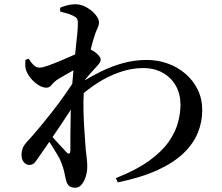

<svg xmlns="http://www.w3.org/2000/svg" viewBox="-20 -825 1040 900"><path d="M523 10Q619 -28 678.5 -71Q738 -114 770 -159.5Q802 -205 814 -249.5Q826 -294 826 -334Q826 -384 804.5 -422.5Q783 -461 743.5 -483.5Q704 -506 650 -506Q597 -506 542 -487Q487 -468 437 -436Q387 -404 349 -367V-431Q403 -465 455 -490.5Q507 -516 560 -530Q613 -544 668 -544Q719 -544 765.5 -527.5Q812 -511 848.5 -480Q885 -449 906.5 -405.5Q928 -362 928 -308Q928 -254 907.5 -203Q887 -152 841 -107.5Q795 -63 719 -28Q643 7 532 30ZM118 -52Q104 -51 92.5 -64Q81 -77 81 -99Q81 -117 87 -131.5Q93 -146 108 -162Q126 -181 155.5 -216Q185 -251 219.5 -294.5Q254 -338 286.5 -384.5Q319 -431 345 -473L347 -366Q328 -335 305 -300Q282 -265 258.5 -230Q235 -195 211.5 -160.5Q188 -126 166 -95Q155 -78 144.5 -65Q134 -52 118 -52ZM333 55Q311 55 301.5 44Q292 33 288 13Q284 -6 280 -23.5Q276 -41 268 -61Q263 -76 249.5 -99Q236 -122 220.5 -146Q205 -170 190 -189L202 -210Q215 -195 232.5 -175.5Q250 -156 266.5 -138.5Q283 -121 291 -112Q309 -94 310 -121Q310 -149 310 -195Q310 -241 311.5 -295.5Q313 -350 316 -401Q320 -450 324.5 -498Q329 -546 334 -588.5Q339 -631 342 -664Q345 -697 345 -716Q345 -732 340 -739Q335 -746 321 -752Q311 -757 296.5 -761.5Q282 -766 262 -771V-789Q279 -796 296.5 -800.5Q314 -805 334 -805Q360 -805 385 -791Q410 -777 427 -757Q444 -737 444 -720Q444 -706 436.5 -691.5Q429 -677 421 -650Q415 -633 408 -604Q401 -575 393.5 -539Q386 -503 380.5 -466Q375 -429 373 -399Q370 -351 371.5 -298.5Q373 -246 376.5 -200Q380 -154 382 -123Q385 -98 387 -80.5Q389 -63 389 -44Q389 -20 382 2.5Q375 25 362.5 40Q350 55 333 55ZM197 -414Q179 -414 159 -427Q139 -440 123.5 -459Q108 -478 102 -497Q98 -509 98.5 -521Q99 -533 99 -544L114 -550Q127 -530 138.5 -519Q150 -508 166 -508Q179 -508 207 -518Q235 -528 268 -542Q301 -556 330 -569Q359 -582 372 -590Q383 -596 391.5 -596Q400 -596 410 -590Q425 -583 438.5 -569.5Q452 -556 452 -546Q452 -537 445.5 -528Q439 -519 428 -508Q417 -496 403 -480Q389 -464 375 -447Q361 -430 350 -415L353 -474Q358 -482 362.5 -494.5Q367 -507 369 -518Q349 -509 326 -496.5Q303 -484 282 -471.5Q261 -459 246 -450Q231 -439 221.5 -426.5Q212 -414 197 -414Z"/></svg>

Font: Noto Serif TC SemiBold
Style: Regular
Weight: 600
Version: Version 2.002-H1;hotconv 1.1.0;makeotfexe 2.6.0